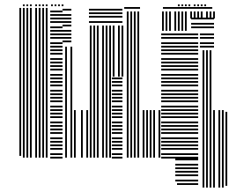

<svg xmlns="http://www.w3.org/2000/svg" viewBox="-20 -716 1095 872"><path d="M76 -8H68V-680H76ZM92 0H84V-680H92ZM108 0H100V-680H108ZM124 0H116V-680H124ZM148 0H140V-680H148ZM164 0H156V-680H164ZM180 0H172V-680H180ZM196 0H188V-680H196ZM264 4H208V-4H264ZM264 -12H208V-20H264ZM264 -36H208V-44H264ZM264 -52H208V-60H264ZM264 -68H208V-76H264ZM264 -84H208V-92H264ZM264 -108H208V-116H264ZM264 -124H208V-132H264ZM264 -140H208V-148H264ZM264 -156H208V-164H264ZM264 -180H208V-188H264ZM264 -196H208V-204H264ZM264 -212H208V-220H264ZM264 -228H208V-236H264ZM264 -252H208V-260H264ZM264 -268H208V-276H264ZM264 -284H208V-292H264ZM264 -300H208V-308H264ZM264 -324H208V-332H264ZM264 -340H208V-348H264ZM264 -356H208V-364H264ZM264 -372H208V-380H264ZM264 -396H208V-404H264ZM264 -412H208V-420H264ZM264 -428H208V-436H264ZM264 -444H208V-452H264ZM264 -468H208V-476H264ZM264 -484H208V-492H264ZM264 -500H208V-508H264ZM264 -516H208V-524H264ZM264 -540H208V-548H264ZM264 -556H208V-564H264ZM264 -572H208V-580H264ZM264 -588H208V-596H264ZM264 -612H208V-620H264ZM264 -628H208V-636H264ZM264 -644H208V-652H264ZM264 -660H208V-668H264ZM284 0H276V-504H284ZM308 0H300V-504H308ZM324 0H316V-216H324ZM304 -524H264V-532H304ZM304 -540H264V-548H304ZM304 -556H264V-564H304ZM304 -572H264V-580H304ZM304 -596H264V-604H304ZM304 -612H264V-620H304ZM304 -628H264V-636H304ZM304 -644H264V-652H304ZM304 -668H264V-676H304ZM356 0H348V-216H356ZM380 0H372V-216H380ZM396 0H388V-368H396ZM412 0H404V-368H412ZM428 0H420V-368H428ZM452 0H444V-368H452ZM468 0H460V-368H468ZM484 0H476V-368H484ZM536 4H488V-4H536ZM536 -12H488V-20H536ZM536 -36H488V-44H536ZM536 -52H488V-60H536ZM536 -68H488V-76H536ZM536 -84H488V-92H536ZM536 -108H488V-116H536ZM536 -124H488V-132H536ZM536 -140H488V-148H536ZM536 -156H488V-164H536ZM536 -180H488V-188H536ZM536 -196H488V-204H536ZM536 -212H488V-220H536ZM536 -228H488V-236H536ZM536 -252H488V-260H536ZM536 -268H488V-276H536ZM536 -284H488V-292H536ZM536 -300H488V-308H536ZM536 -324H488V-332H536ZM536 -340H488V-348H536ZM536 -356H488V-364H536ZM396 -368H388V-600H396ZM412 -368H404V-600H412ZM428 -368H420V-600H428ZM452 -368H444V-600H452ZM468 -368H460V-600H468ZM484 -368H476V-600H484ZM500 -368H492V-600H500ZM524 -368H516V-600H524ZM540 -368H532V-600H540ZM536 -612H384V-620H536ZM536 -636H384V-644H536ZM536 -652H384V-660H536ZM536 -668H384V-676H536ZM564 0H556V-576H564ZM580 0H572V-576H580ZM596 0H588V-576H596ZM612 0H604V-576H612ZM636 0H628V-216H636ZM652 0H644V-216H652ZM668 0H660V-216H668ZM684 0H676V-216H684ZM708 0H700V-216H708ZM880 124H784V116H880ZM880 108H776V100H880ZM880 84H776V76H880ZM880 68H776V60H880ZM880 52H776V44H880ZM880 36H776V28H880ZM880 12H776V4H880ZM880 4H712V-4H880ZM880 -12H712V-20H880ZM880 -36H712V-44H880ZM880 -52H712V-60H880ZM880 -68H712V-76H880ZM880 -84H712V-92H880ZM880 -108H712V-116H880ZM880 -124H712V-132H880ZM880 -140H712V-148H880ZM880 -156H712V-164H880ZM880 -180H712V-188H880ZM880 -196H712V-204H880ZM880 -212H712V-220H880ZM880 -228H712V-236H880ZM880 -252H712V-260H880ZM880 -268H712V-276H880ZM880 -284H712V-292H880ZM880 -300H712V-308H880ZM880 -324H712V-332H880ZM880 -340H712V-348H880ZM880 -356H712V-364H880ZM880 -372H712V-380H880ZM880 -396H712V-404H880ZM880 -412H712V-420H880ZM880 -428H712V-436H880ZM880 -444H712V-452H880ZM880 -468H712V-476H880ZM880 -484H712V-492H880ZM880 -500H712V-508H880ZM880 -516H712V-524H880ZM880 -540H712V-548H880ZM880 -556H712V-564H880ZM908 136H900V-488H908ZM924 136H916V-488H924ZM940 136H932V-488H940ZM956 136H948V-216H956ZM980 136H972V-216H980ZM996 136H988V-216H996ZM1012 128H1004V-208H1012ZM952 -500H888V-508H952ZM952 -516H888V-524H952ZM952 -540H888V-548H952ZM952 -556H888V-564H952ZM564 -576H556V-632H564ZM580 -576H572V-632H580ZM596 -576H588V-632H596ZM612 -576H604V-632H612ZM724 -576H716V-632H724ZM740 -576H732V-632H740ZM756 -576H748V-632H756ZM780 -576H772V-632H780ZM796 -576H788V-632H796ZM812 -576H804V-632H812ZM828 -576H820V-632H828ZM952 -588H848V-596H952ZM952 -604H848V-612H952ZM952 -628H848V-636H952ZM564 -632H556V-664H564ZM580 -632H572V-664H580ZM596 -632H588V-664H596ZM612 -632H604V-664H612ZM724 -632H716V-664H724ZM740 -632H732V-664H740ZM756 -632H748V-664H756ZM780 -632H772V-664H780ZM796 -632H788V-664H796ZM812 -632H804V-664H812ZM828 -632H820V-664H828ZM852 -632H844V-664H852ZM868 -632H860V-664H868ZM884 -632H876V-664H884ZM900 -632H892V-664H900ZM924 -632H916V-664H924ZM940 -632H932V-664H940ZM956 -632H948V-664H956ZM616 -676H544V-684H616ZM944 -676H720V-684H944ZM92 -688H84V-696H92ZM108 -688H100V-696H108ZM124 -688H116V-696H124ZM148 -688H140V-696H148ZM164 -688H156V-696H164ZM180 -688H172V-696H180ZM196 -688H188V-696H196ZM220 -688H212V-696H220ZM236 -688H228V-696H236ZM252 -688H244V-696H252ZM268 -688H260V-696H268ZM796 -688H788V-696H796ZM812 -688H804V-696H812ZM828 -688H820V-696H828ZM844 -688H836V-696H844ZM868 -688H860V-696H868ZM884 -688H876V-696H884ZM900 -688H892V-696H900ZM916 -688H908V-696H916Z"/></svg>

Font: Rubik Lines
Style: Regular
Weight: 400
Designer: Hubert and Fischer, NaN
Foundry: Hubert and Fischer, NaN
Version: Version 2.201